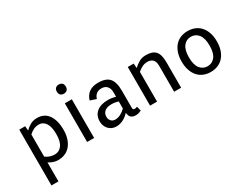

<svg xmlns="http://www.w3.org/2000/svg" viewBox="-93 -1402 2914 2280"><g transform="rotate(-30 1363.5 -262.5)"><path d="M100 -530H181L186 -468Q215 -498 255.5 -521.5Q296 -545 352 -545Q398 -545 435.5 -527.5Q473 -510 499.5 -474.5Q526 -439 540.5 -386.5Q555 -334 555 -265Q555 -196 537 -143.5Q519 -91 488 -55.5Q457 -20 415 -2.5Q373 15 325 15Q288 15 255.5 4Q223 -7 196 -26V235H100ZM331 -467Q291 -467 257.5 -451Q224 -435 196 -408V-105Q219 -87 251 -75Q283 -63 321 -63Q380 -63 417.5 -112.5Q455 -162 455 -265Q455 -368 420.5 -417.5Q386 -467 331 -467Z M821 0H725V-530H821ZM712 -697Q712 -729 729.5 -744.5Q747 -760 773 -760Q800 -760 817.5 -744.5Q835 -729 835 -697Q835 -665 817.5 -649.5Q800 -634 773 -634Q747 -634 729.5 -649.5Q712 -665 712 -697Z M1189 -467Q1105 -467 1080 -384L997 -412Q1037 -545 1189 -545Q1294 -545 1340.5 -492.5Q1387 -440 1387 -321V-85Q1387 -69 1394.5 -63.5Q1402 -58 1413 -58Q1421 -58 1430 -60.5Q1439 -63 1447 -67L1463 -5Q1447 3 1428 9Q1409 15 1386 15Q1350 15 1325.5 -2.5Q1301 -20 1296 -70Q1281 -54 1262 -38.5Q1243 -23 1220.5 -11Q1198 1 1172.5 8Q1147 15 1119 15Q1089 15 1062.5 3.5Q1036 -8 1017 -28Q998 -48 987 -75.5Q976 -103 976 -135Q976 -217 1031.5 -263Q1087 -309 1185 -309Q1212 -309 1239 -305Q1266 -301 1291 -293V-356Q1291 -408 1264 -437.5Q1237 -467 1189 -467ZM1148 -63Q1186 -63 1222.5 -81.5Q1259 -100 1291 -132V-229Q1270 -236 1246 -240Q1222 -244 1199 -244Q1174 -244 1151 -239Q1128 -234 1110.5 -222Q1093 -210 1082.5 -190.5Q1072 -171 1072 -143Q1072 -110 1093 -86.5Q1114 -63 1148 -63Z M1669 -530 1674 -466Q1705 -497 1747 -521Q1789 -545 1841 -545Q1888 -545 1921 -534Q1954 -523 1974.5 -499.5Q1995 -476 2004.5 -438Q2014 -400 2014 -346V0H1918V-356Q1918 -467 1817 -467Q1782 -467 1748 -451Q1714 -435 1684 -407V0H1588V-530Z M2174 -265Q2174 -334 2192.5 -386.5Q2211 -439 2243 -474.5Q2275 -510 2319.5 -527.5Q2364 -545 2415 -545Q2466 -545 2510.5 -527.5Q2555 -510 2587.5 -474.5Q2620 -439 2638.5 -386.5Q2657 -334 2657 -265Q2657 -196 2638.5 -143.5Q2620 -91 2587.5 -55.5Q2555 -20 2510.5 -2.5Q2466 15 2415 15Q2364 15 2319.5 -2.5Q2275 -20 2243 -55.5Q2211 -91 2192.5 -143.5Q2174 -196 2174 -265ZM2274 -265Q2274 -162 2313.5 -112.5Q2353 -63 2415 -63Q2478 -63 2517.5 -112.5Q2557 -162 2557 -265Q2557 -368 2517.5 -417.5Q2478 -467 2415 -467Q2353 -467 2313.5 -417.5Q2274 -368 2274 -265Z"/></g></svg>

Font: Orienta
Style: Regular
Weight: 400
Designer: Eduardo Rodriguez Tunni
Foundry: Eduardo Rodriguez Tunni
Version: Version 1.001